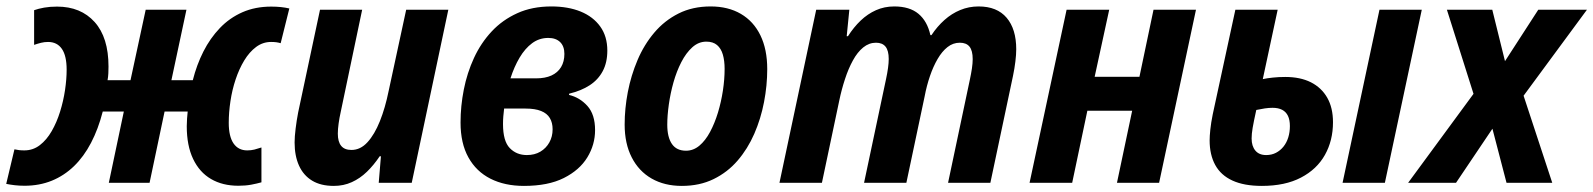

<svg xmlns="http://www.w3.org/2000/svg" viewBox="-45 -576 5021 605"><path d="M32.2 9.3Q15.6 9.3 1.2 7.6Q-13.2 5.9 -25.4 3.4L0.5 -105.5Q7.8 -104 14.9 -103Q22 -102.1 31.7 -102.1Q59.1 -102.1 80.6 -118.7Q102.1 -135.3 117.9 -162.8Q133.8 -190.4 144.3 -224.1Q154.8 -257.8 159.9 -292.2Q165 -326.7 165 -356.4Q165 -400.4 149.9 -422.1Q134.8 -443.8 106.4 -443.8Q95.2 -443.8 84.5 -441.2Q73.7 -438.5 62.5 -434.6V-543.9Q76.2 -548.8 94.2 -552Q112.3 -555.2 134.8 -555.2Q209.5 -555.2 253.2 -506.6Q296.9 -458 296.9 -366.2Q296.9 -356 296.4 -345Q295.9 -334 293.9 -323.2H366.2L414.1 -545.4H542.5L495.1 -323.2H562.5Q574.7 -371.6 595.9 -413.6Q617.2 -455.6 647.7 -487.5Q678.2 -519.5 718.8 -537.4Q759.3 -555.2 809.6 -555.2Q826.2 -555.2 840.3 -553.7Q854.5 -552.2 866.7 -549.3L839.4 -439.9Q832.5 -441.9 825.4 -442.9Q818.4 -443.8 809.1 -443.8Q783.2 -443.8 762 -428Q740.7 -412.1 724.6 -385.5Q708.5 -358.9 697.5 -325.9Q686.5 -293 681.2 -257.6Q675.8 -222.2 675.8 -189Q675.8 -146 690.9 -124Q706.1 -102.1 733.9 -102.1Q746.1 -102.1 756.6 -104.7Q767.1 -107.4 778.8 -111.3V-1.5Q765.1 2.4 746.8 5.9Q728.5 9.3 706.1 9.3Q656.2 9.3 619.9 -12Q583.5 -33.2 563.5 -75.2Q543.5 -117.2 543.5 -178.2Q543.5 -189.9 544.4 -202.1Q545.4 -214.4 546.4 -224.6H473.6L426.3 0H297.9L345.2 -224.6H278.8Q264.6 -169.4 241.9 -126Q219.2 -82.5 188.2 -52.5Q157.2 -22.5 118.2 -6.6Q79.1 9.3 32.2 9.3Z M1006.8 9.8Q965.8 9.8 938.5 -6.8Q911.1 -23.4 897.2 -54.2Q883.3 -85 883.3 -127Q883.3 -145 886.5 -170.7Q889.6 -196.3 894.5 -221.7L963.4 -545.4H1096.2L1028.8 -224.1Q1024.4 -204.6 1022 -186.8Q1019.5 -168.9 1019.5 -154.8Q1019.5 -129.4 1030 -116.5Q1040.5 -103.5 1062.5 -103.5Q1090.8 -103.5 1113 -127.9Q1135.3 -152.3 1152.1 -194.3Q1168.9 -236.3 1179.7 -289.6L1234.9 -545.4H1367.7L1252.4 0H1148.4L1155.3 -83.5H1151.4Q1132.8 -55.7 1111.1 -34.7Q1089.4 -13.7 1063.5 -2Q1037.6 9.8 1006.8 9.8Z M1606 9.8Q1545.4 9.8 1500.5 -12.9Q1455.6 -35.6 1430.9 -80.1Q1406.2 -124.5 1406.2 -189.9Q1406.2 -241.7 1416.5 -293.9Q1426.8 -346.2 1448.5 -393.3Q1470.2 -440.4 1504.2 -476.8Q1538.1 -513.2 1585 -534.4Q1631.8 -555.7 1692.4 -555.7Q1745.1 -555.7 1784.7 -539.6Q1824.2 -523.4 1846.4 -492.4Q1868.7 -461.4 1868.7 -416.5Q1868.7 -378.9 1854.2 -351.8Q1839.8 -324.7 1813.2 -307.4Q1786.6 -290 1748.5 -280.8L1748 -276.9Q1781.7 -269 1805.9 -242.2Q1830.1 -215.3 1830.1 -166Q1830.1 -120.1 1805.7 -80.1Q1781.2 -40 1731.7 -15.1Q1682.1 9.8 1606 9.8ZM1615.2 -87.4Q1639.6 -87.4 1657.7 -98.1Q1675.8 -108.9 1686 -127.2Q1696.3 -145.5 1696.3 -168.5Q1696.3 -189.5 1687.5 -204.1Q1678.7 -218.8 1659.9 -226.3Q1641.1 -233.9 1611.3 -233.9H1543.5Q1542 -221.2 1541 -209.7Q1540 -198.2 1540 -185.1Q1540 -131.3 1561.3 -109.4Q1582.5 -87.4 1615.2 -87.4ZM1563.5 -329.1H1644Q1672.9 -329.1 1692.6 -338.1Q1712.4 -347.2 1722.9 -364.5Q1733.4 -381.8 1733.4 -406.2Q1733.4 -430.2 1720 -443.4Q1706.5 -456.5 1682.6 -456.5Q1654.3 -456.5 1631.8 -439.9Q1609.4 -423.3 1592.3 -394.5Q1575.2 -365.7 1563.5 -329.1Z M2103.5 9.8Q2048.8 9.8 2008.3 -13.4Q1967.8 -36.6 1945.6 -80.1Q1923.3 -123.5 1923.3 -183.6Q1923.3 -233.9 1933.3 -286.1Q1943.4 -338.4 1963.9 -386.7Q1984.4 -435.1 2016.6 -473.1Q2048.8 -511.2 2093 -533.4Q2137.2 -555.7 2194.3 -555.7Q2249.5 -555.7 2289.6 -532.2Q2329.6 -508.8 2351.1 -464.6Q2372.6 -420.4 2372.6 -358.4Q2372.6 -306.6 2362.5 -254.4Q2352.5 -202.1 2331.8 -154.5Q2311 -106.9 2279.3 -70.1Q2247.6 -33.2 2203.6 -11.7Q2159.7 9.8 2103.5 9.8ZM2116.7 -101.1Q2139.6 -101.1 2158.7 -116.9Q2177.7 -132.8 2192.4 -160.2Q2207 -187.5 2217.3 -221.2Q2227.5 -254.9 2232.9 -290.5Q2238.3 -326.2 2238.3 -358.9Q2238.3 -384.8 2232.7 -404.1Q2227.1 -423.3 2214.4 -434.1Q2201.7 -444.8 2180.7 -444.8Q2156.2 -444.8 2136.5 -427Q2116.7 -409.2 2101.8 -380.1Q2086.9 -351.1 2077.1 -316.4Q2067.4 -281.7 2062.5 -246.8Q2057.6 -211.9 2057.6 -183.1Q2057.6 -143.6 2072.3 -122.3Q2086.9 -101.1 2116.7 -101.1Z M2411.1 0 2526.9 -545.4H2631.3L2623 -461.9H2627Q2645 -490.2 2667 -511.2Q2689 -532.2 2715.3 -543.9Q2741.7 -555.7 2772.9 -555.7Q2821.3 -555.7 2849.1 -532.5Q2877 -509.3 2886.7 -465.3H2890.1Q2908.2 -492.7 2930.9 -512.9Q2953.6 -533.2 2980.7 -544.4Q3007.8 -555.7 3038.6 -555.7Q3096.7 -555.7 3127 -520Q3157.2 -484.4 3157.2 -420.9Q3157.2 -403.8 3154.5 -382.1Q3151.9 -360.4 3147 -336.9L3075.7 0H2942.4L3011.2 -325.7Q3015.1 -343.8 3017.6 -360.4Q3020 -377 3020 -389.6Q3020 -416.5 3010 -429Q3000 -441.4 2979.5 -441.4Q2958 -441.4 2940.7 -427.7Q2923.3 -414.1 2909.4 -390.1Q2895.5 -366.2 2885.3 -336.2Q2875 -306.2 2868.7 -272.9L2811 0H2677.7L2747.1 -327.6Q2751 -345.7 2753.2 -361.8Q2755.4 -377.9 2755.4 -390.1Q2755.4 -416.5 2745.4 -429Q2735.4 -441.4 2715.3 -441.4Q2693.4 -441.4 2675 -426.5Q2656.7 -411.6 2642.6 -385.7Q2628.4 -359.9 2617.7 -327.1Q2606.9 -294.4 2599.6 -259.3L2544.9 0Z M3199.2 0 3315.9 -545.4H3450.2L3404.3 -334H3545.4L3589.8 -545.4H3723.6L3607.4 0H3474.6L3522.5 -227.1H3381.3L3333.5 0Z M3931.2 9.8Q3875 9.8 3838.4 -7.1Q3801.8 -23.9 3784.2 -56.2Q3766.6 -88.4 3766.6 -133.8Q3766.6 -147 3768.8 -168Q3771 -189 3776.4 -215.8L3847.7 -545.4H3981L3934.1 -326.7Q3947.3 -329.6 3965.6 -331.5Q3983.9 -333.5 4004.9 -333.5Q4052.2 -333.5 4085.7 -316.7Q4119.1 -299.8 4137.2 -268.1Q4155.3 -236.3 4155.3 -190.9Q4155.3 -133.3 4129.9 -87.9Q4104.5 -42.5 4054.4 -16.4Q4004.4 9.8 3931.2 9.8ZM3944.8 -87.4Q3961.9 -87.4 3975.6 -94.5Q3989.3 -101.6 3999.3 -114Q4009.3 -126.5 4014.4 -143.1Q4019.5 -159.7 4019.5 -178.7Q4019.5 -198.2 4013.4 -210.9Q4007.3 -223.6 3995.1 -230Q3982.9 -236.3 3964.8 -236.3Q3953.1 -236.3 3940.4 -234.4Q3927.7 -232.4 3913.6 -229.5Q3905.3 -191.9 3902.1 -172.9Q3898.9 -153.8 3898.9 -139.6Q3898.9 -115.7 3910.6 -101.6Q3922.4 -87.4 3944.8 -87.4ZM4185.5 0 4301.8 -545.4H4435.1L4318.8 0Z M4392.1 0 4598.1 -280.3 4514.2 -545.4H4657.2L4697.3 -383.3L4802.2 -545.4H4955.6L4755.9 -274.4L4846.2 0H4702.1L4657.7 -170.4L4543 0Z"/></svg>

Font: Open Sans SemiCondensed
Style: Bold Italic
Weight: 700
Width: 4
Italic angle: -12°
Designer: Monotype Design Team
Foundry: Monotype Imaging Inc.
Version: Version 3.003